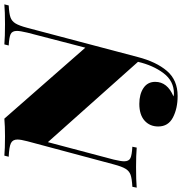

<svg xmlns="http://www.w3.org/2000/svg" viewBox="-43 -651 836 882"><g transform="rotate(-90 375.0 -210.0)"><path d="M796 -608 791 -588Q754 -586 736.5 -580Q719 -574 708.5 -557Q698 -540 688 -502L554 5Q532 90 490 139Q448 188 375 188Q318 188 276.5 166.5Q235 145 235 99Q235 60 262 36Q289 12 339 12Q383 12 411.5 31Q440 50 440 85Q440 141 373 169Q381 171 386 171Q444 171 480 123Q516 75 532 6L163 -408L83 -106Q75 -72 75 -58Q75 -36 89.5 -29Q104 -22 142 -20L138 0Q102 -3 49 -3Q-13 -3 -46 0L-42 -20Q-5 -22 12.5 -28Q30 -34 40.5 -51Q51 -68 61 -106L167 -502Q175 -532 175 -548Q175 -570 158 -578Q141 -586 96 -588L101 -608Q132 -605 190 -605Q237 -605 271 -608L597 -236L666 -502Q674 -536 674 -550Q674 -572 659.5 -579Q645 -586 607 -588L612 -608Q647 -605 705 -605Q762 -605 796 -608Z"/></g></svg>

Font: Playfair Display SC Black
Style: Italic
Weight: 900
Italic angle: -14°
Designer: Claus Eggers Sørensen
Foundry: Claus Eggers Sørensen
Version: Version 1.200; ttfautohint (v1.6)